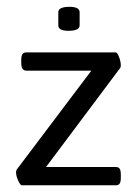

<svg xmlns="http://www.w3.org/2000/svg" viewBox="-20 -551 410 571"><path d="M183.5 -459.4Q153.4 -459.4 153.4 -475.6V-514.5Q153.4 -530.7 186.7 -530.7Q216.8 -530.7 216.8 -514.5V-475.6Q216.8 -459.4 183.5 -459.4ZM44.8 0Q40.4 0 34.1 -13.9Q27.7 -27.7 27.7 -38.8Q27.7 -43.6 30.1 -47.2L251.7 -340.9H58.3Q43.2 -340.9 43.2 -363.9V-372.6Q43.2 -384.9 46.8 -390Q50.3 -395.2 58.3 -395.2H323.8Q329 -395.2 334.1 -381.3Q339.3 -367.4 339.3 -356.3Q339.3 -352.4 337.7 -349.2L116.9 -54.3H324.6Q332.5 -54.3 335.9 -49.1Q339.3 -44 339.3 -31.7V-22.6Q339.3 -10.3 335.9 -5.2Q332.5 0 324.6 0Z"/></svg>

Font: Jaldi
Style: Regular
Weight: 400
Designer: Pablo Cosgaya and Nicolas Silva
Foundry: Omnibus-Type
Version: Version 1.001;PS 001.001;hotconv 1.0.70;makeotf.lib2.5.58329